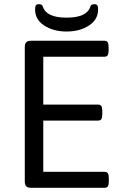

<svg xmlns="http://www.w3.org/2000/svg" viewBox="-20 -894 586 914"><path d="M98 -30V-670Q98 -686 105 -693Q112 -700 128 -700H477Q488 -700 492.5 -693Q497 -686 497 -670V-654Q497 -638 492.5 -631Q488 -624 477 -624H186V-396H447Q458 -396 462.5 -389Q467 -382 467 -366V-350Q467 -334 462.5 -327Q458 -320 447 -320H186V-76H478Q489 -76 493.5 -69Q498 -62 498 -46V-30Q498 -14 493.5 -7Q489 0 478 0H128Q112 0 105 -7Q98 -14 98 -30ZM147 -849Q147 -864 151 -869Q155 -874 165 -874Q173 -874 177.5 -871.5Q182 -869 184 -862Q201 -810 297 -810Q393 -810 410 -862Q412 -869 416.5 -871.5Q421 -874 429 -874Q439 -874 443 -869Q447 -864 447 -849Q447 -801 403.5 -772.5Q360 -744 297 -744Q234 -744 190.5 -772.5Q147 -801 147 -849Z"/></svg>

Font: Asap-Regular
Style: Regular
Weight: 400
Designer: Pablo Cosgaya
Foundry: Omnibus-Type
Version: Version 2.000; ttfautohint (v1.8)